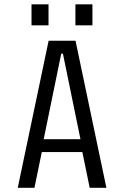

<svg xmlns="http://www.w3.org/2000/svg" viewBox="-20 -894 590 914"><path d="M486.5 0H407L372 -170H179L144 0H64.5L211.5 -700H339.5ZM271.5 -638.5 188 -231.5H363L279.5 -638.5ZM130 -873.5H211V-773.5H130ZM339 -873.5H420V-773.5H339Z"/></svg>

Font: Trispace SemiCondensed Light
Style: Regular
Weight: 300
Width: 4
Designer: Tyler Finck
Foundry: Etcetera Type Company
Version: Version 1.210; ttfautohint (v1.8.3)